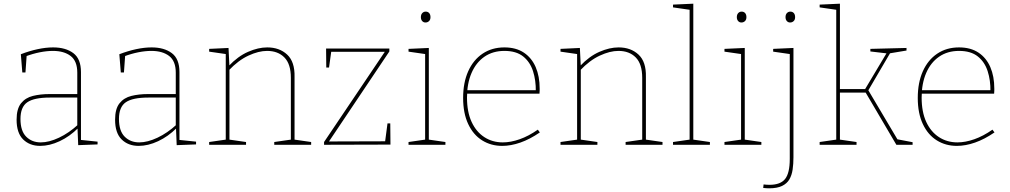

<svg xmlns="http://www.w3.org/2000/svg" viewBox="-20 -785 5478 1041"><path d="M419 -19 412 -27 509 -17V-2L404 2L400 -94L404 -91Q358 -45 303.5 -19.5Q249 6 198 6Q141 6 105.5 -29Q70 -64 70 -136Q70 -195 94 -225Q118 -255 158.5 -265Q199 -275 248 -275H406L399 -268V-391Q399 -454 363 -481.5Q327 -509 267 -509Q234 -509 196 -501.5Q158 -494 118 -479L125 -490L118 -392H101L93 -491Q140 -509 184.5 -518.5Q229 -528 268 -528Q336 -528 377.5 -497Q419 -466 419 -394ZM91 -140Q91 -75 122 -44Q153 -13 201 -13Q246 -13 300 -38.5Q354 -64 404 -110L399 -99V-263L406 -256H250Q165 -256 128 -230.5Q91 -205 91 -140Z M953 -19 946 -27 1043 -17V-2L938 2L934 -94L938 -91Q892 -45 837.5 -19.5Q783 6 732 6Q675 6 639.5 -29Q604 -64 604 -136Q604 -195 628 -225Q652 -255 692.5 -265Q733 -275 782 -275H940L933 -268V-391Q933 -454 897 -481.5Q861 -509 801 -509Q768 -509 730 -501.5Q692 -494 652 -479L659 -490L652 -392H635L627 -491Q674 -509 718.5 -518.5Q763 -528 802 -528Q870 -528 911.5 -497Q953 -466 953 -394ZM625 -140Q625 -75 656 -44Q687 -13 735 -13Q780 -13 834 -38.5Q888 -64 938 -110L933 -99V-263L940 -256H784Q699 -256 662 -230.5Q625 -205 625 -140Z M1114 0V-15L1211 -29L1204 -21V-499L1211 -491L1114 -505V-520L1219 -525L1224 -424L1220 -427Q1270 -480 1325 -504Q1380 -528 1429 -528Q1495 -528 1537 -489Q1579 -450 1577 -368V-21L1570 -29L1667 -15V0H1467V-15L1564 -29L1557 -21V-363Q1557 -438 1522 -473.5Q1487 -509 1428 -509Q1382 -509 1327 -483.5Q1272 -458 1220 -403L1224 -414V-21L1217 -29L1314 -15V0Z M2096 -116 2097 -1 1737 0V-15L2071 -511L2075 -504H1767L1777 -513L1764 -419H1749L1748 -522H2091V-506L1759 -11L1755 -18L2077 -19L2067 -10L2081 -116Z M2305 -21 2298 -29 2395 -15V0H2195V-15L2292 -29L2285 -21V-499L2292 -491L2195 -505V-520L2305 -525ZM2287 -663Q2276 -663 2269 -671Q2262 -679 2262 -692Q2262 -706 2269.5 -714Q2277 -722 2288 -722Q2300 -722 2307 -714Q2314 -706 2314 -692Q2314 -678 2306 -670.5Q2298 -663 2287 -663Z M2703 6Q2642 6 2594 -24Q2546 -54 2518.5 -112.5Q2491 -171 2491 -254Q2491 -337 2518.5 -398.5Q2546 -460 2596.5 -494Q2647 -528 2715 -528Q2778 -528 2820.5 -499.5Q2863 -471 2884.5 -421Q2906 -371 2906 -305Q2906 -300 2906 -294Q2906 -288 2905 -277H2500V-296H2894L2885 -290Q2886 -349 2870 -399Q2854 -449 2816.5 -479Q2779 -509 2715 -509Q2652 -509 2606.5 -477.5Q2561 -446 2536.5 -389Q2512 -332 2512 -256Q2512 -178 2537 -124Q2562 -70 2606 -41.5Q2650 -13 2706 -13Q2749 -13 2797.5 -30Q2846 -47 2896 -82L2907 -67Q2853 -30 2801.5 -12Q2750 6 2703 6Z M3019 0V-15L3116 -29L3109 -21V-499L3116 -491L3019 -505V-520L3124 -525L3129 -424L3125 -427Q3175 -480 3230 -504Q3285 -528 3334 -528Q3400 -528 3442 -489Q3484 -450 3482 -368V-21L3475 -29L3572 -15V0H3372V-15L3469 -29L3462 -21V-363Q3462 -438 3427 -473.5Q3392 -509 3333 -509Q3287 -509 3232 -483.5Q3177 -458 3125 -403L3129 -414V-21L3122 -29L3219 -15V0Z M3739 -21 3732 -29 3829 -15V0H3629V-15L3726 -29L3719 -21V-739L3726 -731L3629 -745V-760L3739 -765Z M4018 -21 4011 -29 4108 -15V0H3908V-15L4005 -29L3998 -21V-499L4005 -491L3908 -505V-520L4018 -525ZM4000 -663Q3989 -663 3982 -671Q3975 -679 3975 -692Q3975 -706 3982.5 -714Q3990 -722 4001 -722Q4013 -722 4020 -714Q4027 -706 4027 -692Q4027 -678 4019 -670.5Q4011 -663 4000 -663Z M4150 236Q4144 236 4135.5 235.5Q4127 235 4118 234L4120 215Q4129 216 4137 216.5Q4145 217 4152 217Q4212 217 4237 185Q4262 153 4262 77V-499L4269 -491L4172 -505V-520L4282 -525V68Q4282 104 4277.5 134.5Q4273 165 4260 187.5Q4247 210 4220.5 223Q4194 236 4150 236ZM4264 -663Q4253 -663 4246 -671Q4239 -679 4239 -692Q4239 -706 4246.5 -714Q4254 -722 4265 -722Q4277 -722 4284 -714Q4291 -706 4291 -692Q4291 -678 4283 -670.5Q4275 -663 4264 -663Z M4424 0V-15L4521 -29L4514 -21V-739L4521 -731L4424 -745V-760L4534 -765V-295L4527 -302H4675L4667 -296L4790 -502L4793 -495L4699 -506V-520L4895 -525V-511L4799 -495L4809 -502L4686 -292L4683 -304L4849 -24L4839 -31L4928 -14V0H4840L4670 -289L4680 -283H4527L4534 -290V-21L4527 -29L4624 -15V0Z M5168 6Q5107 6 5059 -24Q5011 -54 4983.5 -112.5Q4956 -171 4956 -254Q4956 -337 4983.5 -398.5Q5011 -460 5061.5 -494Q5112 -528 5180 -528Q5243 -528 5285.5 -499.5Q5328 -471 5349.5 -421Q5371 -371 5371 -305Q5371 -300 5371 -294Q5371 -288 5370 -277H4965V-296H5359L5350 -290Q5351 -349 5335 -399Q5319 -449 5281.5 -479Q5244 -509 5180 -509Q5117 -509 5071.5 -477.5Q5026 -446 5001.5 -389Q4977 -332 4977 -256Q4977 -178 5002 -124Q5027 -70 5071 -41.5Q5115 -13 5171 -13Q5214 -13 5262.5 -30Q5311 -47 5361 -82L5372 -67Q5318 -30 5266.5 -12Q5215 6 5168 6Z"/></svg>

Font: Bitter Thin
Style: Regular
Weight: 100
Designer: Sol Matas, and Bitter project Authors
Foundry: Sol Matas
Version: Version 2.002